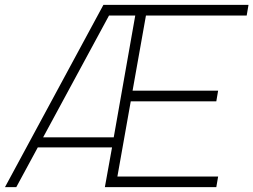

<svg xmlns="http://www.w3.org/2000/svg" viewBox="-38 -770 1042 790"><path d="M562.5 -706 507.5 -397H859.5L852 -353H500L445 -43.5H859.5L852 0H393.5L423 -163.5H117.5L29 0H-17.5L387.5 -750H984.5L977 -706ZM430 -205 518.5 -706H410.5L139.5 -205Z"/></svg>

Font: Russisch Sans ExtraLight
Style: Italic
Weight: 200
Width: 4
Italic angle: -10°
Designer: Michael Sharanda (font) & Cristiano Sobral (main changes)
Foundry: Michael Sharanda
Version: Version 2.00;September 8, 2020;FontCreator 13.0.0.2681 64-bi